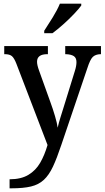

<svg xmlns="http://www.w3.org/2000/svg" viewBox="-20 -786 568 1042"><path d="M32 187Q94 187 134 163Q174 139 198 97.5Q222 56 238 1L69 -440Q57 -471 44.5 -481.5Q32 -492 6 -492H3V-536H240V-492H237Q181 -492 181 -451Q181 -433 192 -403L253 -233Q267 -195 278.5 -156Q290 -117 293 -93Q299 -120 308 -148.5Q317 -177 326 -206L386 -400Q395 -428 395 -449Q395 -472 380.5 -481.5Q366 -491 337 -492H334V-536H528V-492H525Q498 -491 483.5 -477Q469 -463 454 -416L313 0Q289 72 267.5 118Q246 164 218 190Q190 216 148.5 226Q107 236 43 236H32ZM220 -619Q241 -651 266 -691.5Q291 -732 305 -766H421V-756Q409 -739 382 -710.5Q355 -682 323 -653.5Q291 -625 265 -606H220Z"/></svg>

Font: Noto Serif Khmer SemiCondensed Medium
Style: Regular
Weight: 500
Width: 4
Designer: Danh Hong and the Monotype Design Team
Foundry: Monotype Imaging Inc.
Version: Version 2.004; ttfautohint (v1.8.4.7-5d5b)